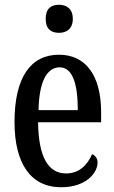

<svg xmlns="http://www.w3.org/2000/svg" viewBox="-20 -777 481 807"><path d="M228 -639C259 -639 286 -655 286 -698C286 -741 259 -757 228 -757C195 -757 172 -741 172 -698C172 -655 195 -639 228 -639ZM237 10C343 10 390 -51 390 -94C390 -113 379 -124 367 -129C348 -85 314 -48 258 -48C183 -48 142 -116 140 -263H405V-305C405 -463 338 -547 228 -547C109 -547 41 -452 41 -264C41 -90 109 10 237 10ZM307 -314H142C144 -429 175 -494 231 -494C286 -494 307 -422 307 -314Z"/></svg>

Font: Noto Serif Tamil ExtraCondensed Medium
Style: Italic
Weight: 500
Width: 2
Italic angle: -12°
Designer: Indian Type Foundry, Tom Grace, and the Monotype Design Team
Foundry: Monotype Imaging Inc.
Version: Version 2.003